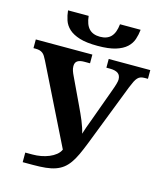

<svg xmlns="http://www.w3.org/2000/svg" viewBox="-133 -1026 959 1124"><g transform="rotate(15 347.0 -463.5)"><path d="M693.8 -661.1H674.8Q660.2 -661.1 650.1 -657.7Q640.1 -654.3 631.8 -645.5Q623.5 -636.7 616 -621.6Q608.4 -606.4 599.1 -583L453.1 -207Q436.5 -164.6 421.6 -132.6Q406.7 -100.6 390.1 -77.4Q373.5 -54.2 353.8 -39.3Q334 -24.4 308.6 -15.6Q283.2 -6.8 250.2 -3.4Q217.3 0 173.8 0H111.8V-58.1H155.8Q181.2 -58.1 206.8 -62.7Q232.4 -67.4 254.9 -76.7Q277.3 -85.9 294.4 -99.6Q311.5 -113.3 319.8 -131.8L84 -607.9Q76.7 -622.6 70.3 -632.8Q64 -643.1 55.9 -649.2Q47.9 -655.3 37.8 -658.2Q27.8 -661.1 13.2 -661.1H0V-713.9H342.8V-661.1H307.1Q281.2 -661.1 267.1 -651.9Q252.9 -642.6 252.9 -620.1Q252.9 -606 257.6 -592.3Q262.2 -578.6 270 -563L346.2 -401.9Q354.5 -384.3 363.5 -364.7Q372.6 -345.2 380.6 -325.4Q388.7 -305.7 395 -286.6Q401.4 -267.6 404.8 -251Q411.1 -271.5 418.7 -293.2Q426.3 -314.9 437 -342.8L509.8 -543Q519 -567.4 523.9 -585.4Q528.8 -603.5 528.8 -611.8Q528.8 -637.7 512.5 -649.4Q496.1 -661.1 462.9 -661.1H441.9V-713.9H693.8ZM358.4 -826.2Q401.4 -826.2 424.6 -850.6Q447.8 -875 453.1 -927.2H578.1Q575.2 -897 565.7 -868.7Q556.2 -840.3 532.7 -818.6Q509.3 -796.9 467.5 -783.9Q425.8 -771 358.4 -771Q291 -771 249.3 -783.9Q207.5 -796.9 183.8 -818.6Q160.2 -840.3 150.6 -868.7Q141.1 -897 138.2 -927.2H263.2Q268.6 -875 292 -850.6Q315.4 -826.2 358.4 -826.2Z"/></g></svg>

Font: Droids
Style: b
Weight: 700
Foundry: Ascender Corporation
Version: Version 1.00 build 113